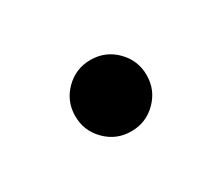

<svg xmlns="http://www.w3.org/2000/svg" viewBox="-40 -237 283 247"><g transform="rotate(-30 101.0 -113.0)"><path d="M50 -113Q50 -135 65.5 -150.5Q81 -166 103 -166Q125 -166 140.5 -150.5Q156 -135 156 -113Q156 -91 140.5 -75.5Q125 -60 103 -60Q81 -60 65.5 -75.5Q50 -91 50 -113Z"/></g></svg>

Font: Ekushey Sornaly
Style: Regular
Weight: 400
Designer: Al Mamun Sumon
Foundry: Al Mamun Sumon
Version: Version 1.0